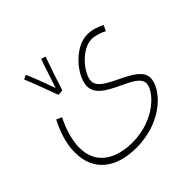

<svg xmlns="http://www.w3.org/2000/svg" viewBox="-176 -629 1023 1023"><g transform="rotate(-45 336.0 -117.5)"><path d="M199 -263 230 -266C243 -308 284 -430 294 -456L269 -465C262 -448 232 -355 214 -300C197 -347 163 -438 151 -462L127 -451C146 -409 183 -303 199 -263ZM43 16C43 161 147 230 292 230C499 230 610 93 610 20C610 -85 373 -103 373 -192C373 -246 455 -349 534 -349C562 -349 597 -336 617 -325L632 -356C613 -367 575 -383 535 -383C437 -383 338 -264 338 -188C338 -73 574 -59 574 24C574 79 471 195 298 195C183 195 78 146 78 15C78 -39 95 -101 128 -166L97 -179C49 -86 43 -22 43 16Z"/></g></svg>

Font: Noto Sans Arabic UI Cn XLt
Style: Regular
Weight: 200
Width: 3
Designer: Monotype Design Team, Nadine Chahine and Nizar Qandah
Foundry: Monotype Imaging Inc.
Version: Version 2.010